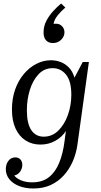

<svg xmlns="http://www.w3.org/2000/svg" viewBox="-20 -813 575 1093"><path d="M13 150Q13 122 28 102.5Q43 83 67 83Q86 83 96.5 95Q107 107 107 126Q107 146 94.5 164Q82 182 61 186Q75 204 102 214.5Q129 225 163 225Q221 225 258 196Q295 167 316.5 115Q338 63 347 -6L355 -67Q333 -33 295 -11.5Q257 10 210 10Q162 10 125.5 -13.5Q89 -37 68.5 -81.5Q48 -126 48 -190Q48 -252 66 -303Q84 -354 115.5 -391.5Q147 -429 187 -449.5Q227 -470 270 -470Q297 -470 323.5 -460.5Q350 -451 371.5 -429.5Q393 -408 404 -371L451 -460H486L421 9Q414 60 394.5 105Q375 150 343.5 185Q312 220 269 240Q226 260 170 260Q124 260 88.5 246Q53 232 33 207Q13 182 13 150ZM133 -185Q133 -110 158 -72.5Q183 -35 229 -35Q277 -35 312 -69.5Q347 -104 366.5 -158.5Q386 -213 386 -274Q386 -351 356 -388Q326 -425 280 -425Q232 -425 199.5 -390.5Q167 -356 150 -301.5Q133 -247 133 -185ZM281 -568Q256 -568 242 -583.5Q228 -599 228 -628Q228 -664 244 -694.5Q260 -725 283 -750Q306 -775 328 -793L352 -770Q329 -751 309 -726.5Q289 -702 285 -677Q290 -678 293 -678Q296 -678 299 -678Q320 -678 333.5 -663.5Q347 -649 347 -629Q347 -606 328.5 -587Q310 -568 281 -568Z"/></svg>

Font: Brygada 1918
Style: Italic
Weight: 400
Italic angle: -8°
Designer: Mateusz Machalski | Borys Kosmynka | Przemek Hoffer
Foundry: NIEPODLEGLA 2018
Version: Version 3.006